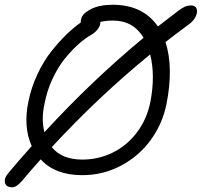

<svg xmlns="http://www.w3.org/2000/svg" viewBox="-33 -754 853 812"><path d="M19 38.1Q-7.3 38.1 -12 18.8Q-16.6 -0.5 2.9 -22.9Q41 -68.8 101.1 -136.2Q64.9 -216.8 86.9 -323.2Q99.1 -384.3 125.5 -440.4Q151.9 -496.6 185.3 -538.3Q218.8 -580.1 249 -609.1Q279.3 -638.2 309.1 -659.2Q307.1 -664.6 310.1 -672.9Q314 -695.8 350.3 -714.8Q386.7 -733.9 443.8 -733.9Q571.3 -733.9 634.8 -642.1Q654.3 -657.7 716.8 -705.1Q735.4 -719.7 748 -725.3Q760.7 -731 775.9 -731Q792.5 -731 798.1 -717.8Q803.7 -704.6 795.4 -685.8Q787.1 -667 768.1 -652.8Q700.7 -603 667 -576.2Q701.7 -467.3 670.9 -313Q653.8 -229.5 604.2 -161.6Q554.7 -93.8 478.8 -53.5Q402.8 -13.2 314.9 -13.2Q199.7 -13.2 139.2 -80.1Q102.5 -39.6 59.1 12.2Q36.1 38.1 19 38.1ZM154.8 -313Q141.1 -250 154.8 -194.8Q356.4 -414.1 574.2 -594.2Q530.8 -667 444.8 -667Q414.1 -667 391.1 -661.1Q392.6 -648.4 382.3 -633.3Q372.1 -618.2 353 -606.9Q326.7 -591.8 299.6 -567.9Q272.5 -543.9 242.9 -508.1Q213.4 -472.2 189.5 -421.4Q165.5 -370.6 154.8 -313ZM603 -323.2Q624.5 -435.1 602.1 -523.9Q384.8 -346.7 186 -131.8Q228.5 -79.1 314.9 -79.1Q383.3 -79.1 443.6 -108.6Q503.9 -138.2 546.1 -194.1Q588.4 -250 603 -323.2Z"/></svg>

Font: Shantell Sans Bouncy
Style: Italic
Weight: 300
Italic angle: -11.31°
Designer: Stephen Nixon, Anya Danilova, Shantell Martin
Foundry: Arrow Type
Version: Version 1.006;[9816181b4]